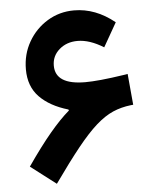

<svg xmlns="http://www.w3.org/2000/svg" viewBox="-53 -759 678 830"><g transform="rotate(-5 286.0 -344.0)"><path d="M237.8 -289.6Q158.2 -313 114 -358.6Q69.8 -404.3 69.8 -478Q69.8 -543.9 100.6 -597.4Q131.3 -650.9 183.3 -682.6Q235.4 -714.4 298.8 -714.4Q392.1 -714.4 474.6 -647.5L415.5 -543.9Q355 -581.5 302.7 -581.5Q255.4 -581.5 223.4 -553.7Q191.4 -525.9 191.4 -483.9Q191.4 -400.9 321.3 -400.9Q348.6 -400.9 389.6 -404.8Q430.7 -408.7 495.6 -418.5L506.3 -420.4L518.6 -285.6L508.3 -284.7Q465.8 -279.8 429.9 -264.2Q394 -248.5 356.2 -215.1Q318.4 -181.6 271.5 -123.3Q224.6 -64.9 160.2 25.9L50.3 -58.1Q108.4 -142.1 154.1 -196.5Q199.7 -251 239.7 -285.2Z"/></g></svg>

Font: Estedad-FD Bold
Style: Regular
Weight: 700
Designer: Amin Abedi
Version: Version 7.3